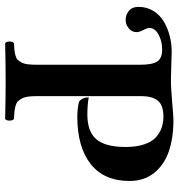

<svg xmlns="http://www.w3.org/2000/svg" viewBox="6 -699 695 747"><g transform="rotate(90 353.5 -325.5)"><path d="M446.8 -652.8Q516.6 -652.8 569.1 -634.8Q621.6 -616.7 652.8 -577.6Q684.1 -538.6 684.1 -481.9Q684.1 -382.8 618.2 -330.8Q552.2 -278.8 434.1 -278.8Q405.3 -278.8 376 -285.2Q358.9 -297.4 358.9 -323.2Q387.7 -317.9 425.8 -317.9Q492.2 -317.9 522 -353Q551.8 -388.2 551.8 -466.8Q551.8 -508.8 541.7 -538.8Q531.7 -568.8 514.2 -584.5Q496.6 -600.1 476.8 -606.9Q457 -613.8 433.1 -613.8Q390.1 -613.8 372.1 -592.5Q354 -571.3 354 -526.9V-122.1Q354 -101.6 356 -86.9Q357.9 -72.3 363.5 -62.5Q369.1 -52.7 374.8 -47.1Q380.4 -41.5 392.3 -38.3Q404.3 -35.2 414.3 -34.2Q424.3 -33.2 442.9 -32.2Q449.2 -27.8 449.2 -15.1Q449.2 -2.4 442.9 2Q356.9 0 294.9 0Q233.9 0 147.9 2Q141.6 -2.4 141.6 -15.1Q141.6 -27.8 147.9 -32.2Q165.5 -33.2 175.3 -34.2Q185.1 -35.2 196.3 -38.3Q207.5 -41.5 212.9 -47.1Q218.3 -52.7 223.4 -62.5Q228.5 -72.3 230.2 -86.7Q231.9 -101.1 231.9 -122.1V-522.9Q231.9 -570.8 219.2 -589.8Q206.5 -608.9 172.9 -608.9Q140.6 -608.9 114.7 -595Q88.9 -581.1 88.9 -559.1Q88.9 -551.8 94.2 -541Q95.2 -539.1 98.6 -532Q102.1 -524.9 103.5 -519.5Q105 -514.2 105 -508.8Q105 -491.2 90.3 -479Q75.7 -466.8 57.1 -466.8Q38.1 -466.8 22.5 -479.2Q6.8 -491.7 6.8 -517.1Q6.8 -549.8 22.9 -575.4Q39.1 -601.1 64.9 -616Q90.8 -630.9 120.4 -638.4Q149.9 -646 180.2 -646Q193.4 -645.5 230.7 -644.5Q268.1 -643.6 287.1 -643.1Q317.4 -642.6 375.5 -647.7Q433.6 -652.8 446.8 -652.8Z"/></g></svg>

Font: Common Serif SemiBold
Style: Regular
Weight: 600
Designer: Philipp H. Poll, Khaled Hosny
Foundry: Stefan Peev, Context Ltd.
Version: Version 1.026